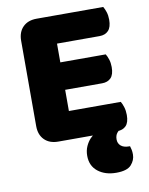

<svg xmlns="http://www.w3.org/2000/svg" viewBox="-89 -671 726 937"><g transform="rotate(-10 274.0 -202.0)"><path d="M65 -442H235V-6Q224 -3 203 0Q182 3 158 3Q115 3 90 -22Q65 -47 65 -90ZM235 -161H65V-513Q65 -556 90 -581Q115 -606 158 -606Q182 -606 203 -603Q224 -600 235 -597ZM158 -240V-376H460Q467 -365 472.5 -348Q478 -331 478 -310Q478 -273 462 -256.5Q446 -240 418 -240ZM158 3V-135H492Q499 -124 504.5 -106Q510 -88 510 -67Q510 -30 494 -13.5Q478 3 450 3ZM158 -469V-606H488Q495 -595 500.5 -578Q506 -561 506 -540Q506 -503 490 -486Q474 -469 446 -469ZM343 -6 476 -11Q461 -3 450.5 9.5Q440 22 440 42Q440 62 454 74Q468 86 494 86H499Q502 95 504 105Q506 115 506 128Q506 156 485.5 179Q465 202 411 202Q356 202 320.5 174Q285 146 285 96Q285 70 294.5 49Q304 28 317.5 14Q331 0 343 -6Z"/></g></svg>

Font: Baloo Tamma 2 ExtraBold
Style: Regular
Weight: 800
Designer: Divya Kowshik, Shuchita Grover and Ek Type
Foundry: Ek Type
Version: Version 1.700